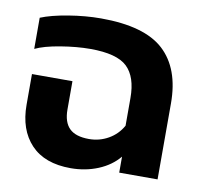

<svg xmlns="http://www.w3.org/2000/svg" viewBox="-68 -623 753 710"><g transform="rotate(10 309.0 -267.5)"><path d="M40 -188V-303H192V-197Q192 -149 215.5 -126Q239 -103 289 -103Q328 -103 361.5 -122Q395 -141 414 -175V-279Q414 -358 375.5 -395Q337 -432 237 -432Q186 -432 125.5 -422Q65 -412 32 -396V-513Q71 -529 134.5 -539.5Q198 -550 256 -550Q420 -550 492.5 -483Q565 -416 565 -285V0H421V-60Q391 -24 343.5 -4.5Q296 15 241 15Q143 15 91.5 -39.5Q40 -94 40 -188Z"/></g></svg>

Font: Prompt SemiBold
Style: Regular
Weight: 600
Designer: Katatrad Team
Foundry: CadsonDemak
Version: Version 1.000